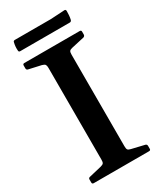

<svg xmlns="http://www.w3.org/2000/svg" viewBox="-220 -958 863 1032"><g transform="rotate(-30 211.5 -442.0)"><path d="M139 0V-746H282V0ZM40 0Q30 0 30 -10V-29Q30 -38 40 -40L116 -58Q131 -62 135 -68Q139 -74 139 -88V-210H282V-89Q282 -73 286.5 -67.5Q291 -62 304 -59L384 -40Q393 -37 393 -28V-9Q393 0 383 0ZM30 -736Q30 -746 40 -746H383Q393 -746 393 -737V-719Q393 -710 384 -706L304 -688Q291 -685 286.5 -679.5Q282 -674 282 -658V-537H139V-659Q139 -672 135 -678.5Q131 -685 116 -689L40 -706Q30 -708 30 -718ZM47 -870Q48 -879 58 -879H282L367 -884Q376 -885 377 -875Q377 -862 376 -848.5Q375 -835 372 -822Q369 -812 360 -812H52Q43 -812 43 -822Q42 -834 43 -846Q44 -858 47 -870Z"/></g></svg>

Font: Hahmlet SemiBold
Style: Regular
Weight: 600
Version: Version 1.002